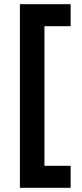

<svg xmlns="http://www.w3.org/2000/svg" viewBox="-20 -740 389 916"><path d="M75 156H317V51H192V-615H317V-720H75Z"/></svg>

Font: Fixel Display SemiBold
Style: Regular
Weight: 600
Designer: AlfaBravo + MacPaw
Foundry: Kyrylo Tkachov, Marchela Mozhyna, Serhii Makarenko, Maria Weinstein, Zakhar Kryvoshyya
Version: Version 1.211